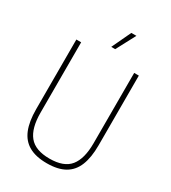

<svg xmlns="http://www.w3.org/2000/svg" viewBox="-225 -1057 1050 1179"><g transform="rotate(30 299.5 -467.5)"><path d="M300 9Q222 9 173 -18.8Q124 -46.5 101 -103Q78 -159.5 78 -246V-740H112V-241Q112 -131.5 155.5 -77.8Q199 -24 300 -24Q401.5 -24 444.8 -77.8Q488 -131.5 488 -241V-740H521V-246Q521 -159.5 498.2 -103Q475.5 -46.5 426.8 -18.8Q378 9 300 9ZM286 -808 350 -944H386L314 -808Z"/></g></svg>

Font: Encode Sans SC Condensed Thin
Style: Regular
Weight: 100
Width: 3
Designer: Multiple Designers
Foundry: Impallari Type
Version: Version 3.002